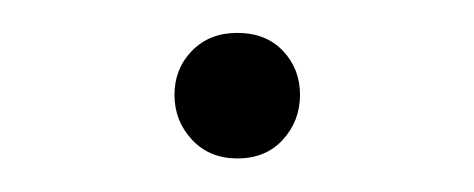

<svg xmlns="http://www.w3.org/2000/svg" viewBox="-20 -382 284 115"><path d="M84.5 -325.2Q84.5 -309.6 95 -298.3Q105.5 -287.1 122.1 -287.1Q139.2 -287.1 149.4 -298.3Q159.7 -309.6 159.7 -325.2Q159.7 -340.8 149.4 -351.6Q139.2 -362.3 122.1 -362.3Q105.5 -362.3 95 -351.6Q84.5 -340.8 84.5 -325.2Z"/></svg>

Font: Estedad VF
Style: Regular
Weight: 100
Designer: Amin Abedi
Version: Version 7.3